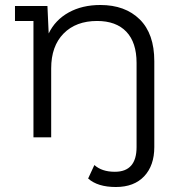

<svg xmlns="http://www.w3.org/2000/svg" viewBox="-20 -550 732 769"><path d="M382 -530Q481 -530 539.5 -472.5Q598 -415 598 -305V39Q598 113 557.5 156Q517 199 444 199Q371 199 333 165L358 111Q388 138 440 138Q527 138 527 39V-298Q527 -380 486 -423Q445 -466 369 -466Q284 -466 234.5 -415.5Q185 -365 185 -276V0H114V-466H40V-526H170L175 -416Q201 -470 255 -500Q309 -530 382 -530Z"/></svg>

Font: mBank
Style: Regular
Weight: 400
Designer: Julieta Ulanovsky
Foundry: Julieta Ulanovsky
Version: Version 7.200;PS 007.200;hotconv 1.0.88;makeotf.lib2.5.64775